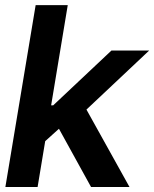

<svg xmlns="http://www.w3.org/2000/svg" viewBox="-20 -748 617 768"><path d="M147 -170.9 171.9 -326.7H192.9L425.8 -545.9H576.7L291 -276.9H264.6ZM1.5 0 122.6 -727.5H251L130.4 0ZM344.2 0 207.5 -248 309.6 -338.9 498 0Z"/></svg>

Font: Inter Tight SemiBold
Style: Italic
Weight: 600
Italic angle: -9.39999°
Designer: Rasmus Andersson
Foundry: rsms
Version: Version 3.004